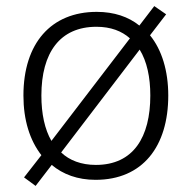

<svg xmlns="http://www.w3.org/2000/svg" viewBox="-20 -581 630 631"><path d="M533 -267C533 -348 512 -417 473 -465L526 -534L487 -561L438 -497C402 -526 355 -542 298 -542C148 -542 57 -439 57 -267C57 -186 78 -120 116 -71L59 2L97 30L150 -39C187 -8 235 10 294 10C449 10 533 -100 533 -267ZM116 -267C116 -408 177 -493 297 -493C344 -493 380 -479 407 -455L149 -118C127 -156 116 -207 116 -267ZM474 -267C474 -131 419 -39 295 -39C247 -39 208 -54 181 -80L439 -418C463 -379 474 -327 474 -267Z"/></svg>

Font: Noto Sans Sinhala UI Light
Style: Regular
Weight: 300
Designer: Jelle Bosma - Monotype Design Team
Foundry: Monotype Imaging Inc.
Version: Version 2.006